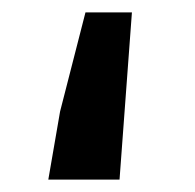

<svg xmlns="http://www.w3.org/2000/svg" viewBox="-20 -290 315 310"><path d="M58 0H173L193 -270H118L77 -110Z"/></svg>

Font: DAIFUKU Sans Semibold
Style: Regular
Weight: 600
Designer: Original font ‘Source Sans 3’ : Paul D. Hunt
Foundry: Daifuku
Version: Version 1.000